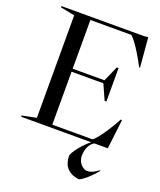

<svg xmlns="http://www.w3.org/2000/svg" viewBox="-167 -806 951 1141"><g transform="rotate(20 308.5 -235.5)"><path d="M22 0H465C424 31 369 99 369 122C369 169 390 223 472 232C498 221 539 185 574 142L571 138C545 158 526 168 501 169C479 170 440 144 440 94C440 60 452 18 485 0H570L592 -185L584 -187C568 -154 501 -42 466 -19H212V-354H413L456 -258H467V-470H456L413 -373H212V-681H471C507 -651 565 -547 580 -516H586L570 -703L545 -700H22V-692L112 -674V-26L22 -8Z"/></g></svg>

Font: Mazius Display
Style: Regular
Weight: 400
Designer: Alberto Casagrande & Collletttivo
Foundry: Collletttivo
Version: Version 2.000;Glyphs 3.2 (3217)